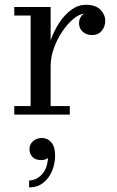

<svg xmlns="http://www.w3.org/2000/svg" viewBox="-20 -490 500 821"><path d="M106 147.3Q106 127.3 121.4 113.7Q136.8 100.1 159.6 100.1Q183.2 100.1 199.4 118.7Q215.6 137.3 215.6 175.3Q215.6 209.3 202.8 240.5Q190 271.7 165.2 291.5Q140.4 311.3 104.4 311.3V281.7Q134 281.7 158.2 256.7Q182.4 231.7 185.2 185.7Q180.4 189.3 173 191.9Q165.6 194.5 156.4 194.5Q130.8 194.5 118.4 180.7Q106 166.9 106 147.3ZM41 -36.5H111V-423.5H41V-460H196.5V-317.5Q210.5 -357.5 233.2 -392.2Q256 -427 285 -448.2Q314 -469.5 347.5 -469.5Q389 -469.5 409.5 -448.2Q430 -427 430 -401.5Q430 -376 414.8 -358Q399.5 -340 374.5 -340Q350 -340 334 -354Q318 -368 318 -390.5Q318 -404.5 323.8 -414.8Q329.5 -425 339 -431.5Q317.5 -429 293 -408.5Q268.5 -388 246.5 -355.5Q224.5 -323 210.5 -284.2Q196.5 -245.5 196.5 -206V-36.5H278.5V0H41Z"/></svg>

Font: Bodoni* 06pt
Style: Regular
Weight: 400
Version: Version 2.3